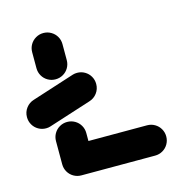

<svg xmlns="http://www.w3.org/2000/svg" viewBox="-84 -601 657 680"><g transform="rotate(-15 245.0 -261.0)"><path d="M133 0Q117.8 0 105 -7.4Q92.2 -14.8 84.8 -27.6Q77.4 -40.4 77.4 -55.6V-140.4Q77.4 -155.6 84.8 -168.3Q92.2 -181.1 105 -188.5Q117.8 -195.9 133 -195.9Q148.1 -195.9 160.9 -188.5Q173.7 -181.1 181.1 -168.3Q188.5 -155.6 188.5 -140.4V-55.6Q188.5 -40.4 181.1 -27.6Q173.7 -14.8 160.9 -7.4Q148.1 0 133 0ZM458.9 -55.6Q458.9 -40.4 451.5 -27.6Q444.1 -14.8 431.3 -7.4Q418.5 0 403.3 0H133Q117.8 0 105 -7.4Q92.2 -14.8 84.8 -27.6Q77.4 -40.4 77.4 -55.6Q77.4 -70.7 84.8 -83.5Q92.2 -96.3 105 -103.7Q117.8 -111.1 133 -111.1H403.3Q418.5 -111.1 431.3 -103.7Q444.1 -96.3 451.5 -83.5Q458.9 -70.7 458.9 -55.6ZM211.9 -354.8Q227 -354.8 239.8 -347.4Q252.6 -340 260 -327.2Q267.4 -314.4 267.4 -299.3Q267.4 -280.4 256.3 -265.7Q245.2 -251.1 227.8 -245.9L71.1 -195.6Q64.1 -193.3 55.6 -193.3Q40.4 -193.3 27.6 -200.7Q14.8 -208.1 7.4 -220.9Q0 -233.7 0 -248.9Q0 -267.8 11.1 -282.4Q22.2 -297 39.6 -302.2L196.3 -352.6Q203.7 -354.8 211.9 -354.8ZM133 -352.2Q117.8 -352.2 105 -359.6Q92.2 -367 84.8 -379.8Q77.4 -392.6 77.4 -407.8V-466.3Q77.4 -481.5 84.8 -494.3Q92.2 -507 105 -514.4Q117.8 -521.9 133 -521.9Q148.1 -521.9 160.9 -514.4Q173.7 -507 181.1 -494.3Q188.5 -481.5 188.5 -466.3V-407.8Q188.5 -392.6 181.1 -379.8Q173.7 -367 160.9 -359.6Q148.1 -352.2 133 -352.2Z"/></g></svg>

Font: 26F Galaxy Sans
Style: Regular
Weight: 400
Designer: C₂₉H₂₅N₃O₅
Version: Version 1.100;FEAKit 1.0